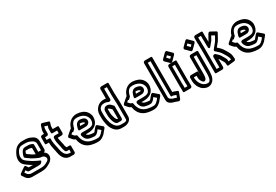

<svg xmlns="http://www.w3.org/2000/svg" viewBox="72 -2089 5147 3583"><g transform="rotate(-30 2646.0 -297.5)"><path d="M597.4 -261.2 619.5 -272.4C630 -281.4 636.9 -294.3 636.9 -305.3V-484.3C636.9 -566 585.2 -600.7 532.6 -622C509.9 -633.8 481.6 -642.8 451.8 -645.7L431.8 -647.7C424.3 -648.5 416.8 -648.9 409.3 -648.9H346.3C320.5 -648.9 296.5 -645.6 270.7 -633.9C194.9 -604.4 156.5 -535.3 131.6 -479.4C102.2 -415 101.5 -335 140.1 -286C170.5 -245.8 214.8 -223.3 251.2 -196C268.8 -182.3 287.6 -172.9 307.4 -162.9H213.9L179.5 -213.1C172.6 -223.2 155.9 -223.4 140.9 -213L39.9 -143C12.8 -124.2 15.7 -103.5 21.4 -95.1C35.2 -74.3 49.7 -56.5 60.7 -37.1C60.9 -36.8 61.2 -36.3 61.5 -35.9C84.1 -2.8 126.9 23.9 182.7 23.9H375.7C383.7 23.9 390.3 23.6 399.9 22.9C453.2 22.5 501.7 8 541.5 -15.7L558.8 -25.3C577.4 -35.6 598.7 -46.8 621.8 -72.5C666.9 -122.1 670.2 -181.4 639.3 -225.4C627.7 -241.5 614 -253.2 597.4 -261.2ZM450.1 -309.6C446.7 -311.3 444 -312.7 440.3 -314.6C422.1 -324.4 400.2 -333.2 386.2 -342.5L372.7 -352.1C363.7 -359 331.6 -380.1 322 -386.9C311.8 -395.4 304 -401 297.1 -406.8C300.7 -421.7 304.3 -432.9 306.4 -436.7C310.7 -444.2 314.5 -454.9 319.1 -461.9C319.7 -462 321.7 -462.1 321.7 -462.1H392.7C412.7 -458.9 420.6 -459 438.3 -451.1L450.1 -445.2ZM400.3 -39.9 207.3 -39.9C169.2 -39.9 135.3 -60.2 118.9 -83.5C110.7 -97.8 103 -108.5 95.2 -119.3L134.9 -146.8L161.5 -107.9C164.2 -104 169.7 -101.2 173.3 -100.5C176.6 -99.5 179 -99.1 182.7 -99.1L375.7 -99.1C382 -99.1 390 -99.6 395.3 -100.1C401.6 -100.2 406.4 -100.6 412.4 -101.4L428.4 -103.4C433 -103.9 435 -105 439.4 -106.1C439.4 -106.1 503.9 -152.6 464.2 -167.5C435.3 -178.3 405.8 -193 381.8 -206.3C352.5 -223.1 322.8 -234.9 300.8 -252C260.4 -282.3 220.9 -302.6 195.9 -335.9C168.4 -370.3 169.7 -434.1 188.4 -474.6C212.5 -528.7 234.7 -561.6 271.7 -575.5C284.7 -580.3 297.4 -585.1 321.7 -585.1L384.7 -585.1C390.5 -585.1 396.3 -584.8 402.2 -584.3L422.2 -582.3C445.9 -579.9 469.8 -572.5 488.5 -562.5C489.1 -562.2 489.9 -561.8 490.4 -561.6C538.7 -542.3 573.1 -516.4 573.1 -459.7V-324.9H513.9V-481.3C513.9 -492.8 506.1 -498.7 498 -502.7L481.7 -510.9C468.2 -516.9 440.2 -525.9 419.3 -525.9H346.3C342.3 -525.9 336.1 -525.2 333.6 -524.8C277.5 -520.6 253.9 -450.8 252.2 -446.7C239 -421.8 237.3 -405.3 233.1 -388.4C232.5 -385.8 232.1 -382.6 232.1 -380.7V-374.7C232.1 -363.3 238.4 -353.1 249.7 -348.5C269.7 -331 303 -311.7 323.3 -295.9L337.8 -285.5C357 -272.8 378.9 -264.6 395.7 -255.4C417.3 -244.6 444.3 -228.6 472.4 -219.3C474.4 -218.6 477.3 -218.2 478.9 -218.1C482.9 -217.5 494.1 -212.9 509.5 -212.1C547.5 -208.1 565.4 -200.6 582.7 -176.6C606.1 -143.4 596 -118.4 582.3 -103.6C573 -93 567.1 -89.8 547.2 -78.7L529.2 -68.7C503.5 -54.4 468.9 -40.9 423.3 -40.9C415.4 -40.9 407.4 -39.9 400.3 -39.9Z M848.7 -680.2 912.8 -660.6 900.4 -620.2C897.6 -614.6 896.1 -608.1 896.1 -603.7V-513.7C896.1 -501.6 905 -494.1 915.7 -494.1H1018.1V-434.9H940.3C940.3 -434.9 896.1 -440.5 896.1 -390.7V-345.7C896.1 -321.6 902.7 -298.5 905.5 -282.6C910 -255.3 917.7 -225.3 923.6 -201.9C926.7 -182.7 930 -171.9 931.2 -160.3C931.7 -143.8 937 -137.2 937.9 -133.5L942.9 -116.6C945.9 -105.4 951.8 -94.4 957.3 -85.5C961.4 -81.6 970.9 -71.1 985.7 -71.1H1036.1V-11.9H1010.3C977.2 -11.9 954.7 -24.1 933.3 -41.6C912.4 -58.9 896.1 -89.7 885.9 -120.2L881.2 -136.2L877.3 -153.5C875.7 -161 873.4 -168.8 872.8 -174.7C872.5 -181.3 871.5 -183.9 870.1 -188.4C868.7 -195.6 867.6 -204.2 865.2 -214.1L860.3 -233.6C853.8 -266 847.6 -294.2 841.4 -329C838.2 -343.8 836.9 -356.6 836.9 -370.3V-419.3C836.9 -431.4 828 -438.9 817.3 -438.9L759.9 -438.9V-498.1H792.7C792.7 -498.1 836.9 -492.5 836.9 -542.3L836.9 -629.3C836.9 -646.8 844.5 -666.2 848.7 -680.2ZM1005.1 -153.5 1000.1 -170.4C997.6 -179.7 995 -185.6 994.9 -186.4C994.8 -205.9 990 -221.8 986.2 -237.1C980.1 -261.5 972.8 -290 968.5 -315.4C965.2 -334.1 959.9 -356.4 959.9 -370.3V-371.1L1037.7 -371.1C1087.5 -371.1 1081.9 -415.3 1081.9 -415.3L1081.9 -538.3C1081.9 -549 1074.4 -557.9 1062.3 -557.9H959.9V-621.4L980.4 -688.8C983.9 -700.4 980.4 -713.4 969.1 -716.9L851.1 -752.9C811.6 -765 801.6 -719.3 801.6 -719.3C794.6 -696.3 787.9 -674.4 780.8 -650.7C776 -636.1 773.1 -619.5 773.1 -604.7V-561.9H740.3C690.5 -561.9 696.1 -517.7 696.1 -517.7V-394.7C696.1 -384 703.6 -375.1 715.7 -375.1H773.1V-345.7C773.1 -328.4 774.8 -312.5 778.6 -295C784.6 -260.7 791.2 -230.7 797.7 -198.4L802.7 -178.6C806.9 -155.9 808.4 -139.1 814.9 -117.7L818.7 -100.5C818.8 -100.2 818.9 -99.5 819 -99.1L824.1 -81.8C836.1 -45.9 853.7 -10.3 882.7 13.6C907.1 33.6 938.4 51.9 985.7 51.9L1055.7 51.9C1105.5 51.9 1099.9 7.7 1099.9 7.7V-115.3C1099.9 -126 1092.4 -134.9 1080.3 -134.9H1014.2C1010.9 -138.1 1006.1 -149.5 1005.1 -153.5Z M1551.5 -295.3C1569.9 -301.4 1604.1 -326.2 1605.8 -359.8C1606.8 -367.2 1606.9 -371.4 1606.9 -378.3C1606.9 -382 1605.8 -385.8 1605 -388.7C1589.2 -444 1535.4 -454.4 1483.4 -458.8C1482.7 -458.8 1481.8 -458.9 1481.3 -458.9C1461.7 -458.9 1440.3 -453.3 1421.1 -437.6C1391.5 -413.4 1383.8 -382.6 1378.7 -365.3C1371.1 -341.5 1351 -288.1 1384.7 -288.1H1494.7C1507.9 -288.1 1522.6 -290.1 1528.7 -290.1C1537.7 -290.1 1542.8 -292.4 1551.5 -295.3ZM1542.3 -353.4C1534.8 -352.9 1523.8 -351.9 1519.3 -351.9H1433.9C1435.1 -356.4 1436.9 -362.9 1439.4 -370.7C1442.9 -382.8 1446 -390.7 1448.2 -394.2C1449.5 -394.6 1451.7 -395 1455.7 -395.1C1503.8 -391 1532.8 -382 1542.3 -353.4ZM1263.6 -318.2C1263.6 -318.2 1309.8 -361.7 1310 -362.5C1317.7 -395.8 1328.6 -431.1 1339.7 -452.2C1363.2 -492.9 1388.8 -517.9 1459.1 -518.1C1536.8 -514.3 1593.9 -490.4 1629.5 -446.5C1642.9 -431.4 1653.4 -411.8 1658.9 -391.5C1661.7 -381.4 1665.5 -370.4 1666.1 -356.2C1666.1 -329.4 1662.1 -308.5 1656.1 -292.9C1641.4 -254 1607.5 -228.9 1519.3 -228.9H1405.3C1405.3 -228.9 1349 -230.1 1361.8 -178.9C1375.4 -124.7 1403.4 -83.1 1458.7 -66.2C1486.9 -56.9 1514.3 -54.9 1540.7 -52.3C1547.2 -51.4 1551.8 -51.1 1557.7 -51.1H1576.7C1589.4 -51.1 1606.2 -58.1 1614.3 -63.4C1621 -67.9 1632.1 -75.7 1644.7 -88.3C1655.1 -98.8 1658.8 -106.9 1669.7 -119.6L1683.8 -136.1L1738.4 -89.1C1726.2 -75.1 1715.3 -62.4 1703.1 -45.3C1699.8 -40.4 1678.4 -21.3 1664 -10.4C1648.9 0 1632.7 8.1 1605.3 8.1H1581.3C1548 8.1 1521.2 3.3 1490 -3.4C1415.3 -16.6 1359.9 -58.6 1330.5 -117.4C1314.7 -145.5 1307.2 -173.4 1300.5 -211.8C1300 -214.3 1299.9 -215.6 1299.9 -217.3C1299.9 -227.2 1293.9 -234.5 1285.5 -236.3C1265.5 -240.8 1252.4 -248.3 1240.4 -262.6L1211.8 -295.5L1248.4 -326.9C1252.3 -322.5 1256.4 -318.8 1263.6 -318.2ZM1729.9 -381.8C1729.1 -399.8 1726.4 -415.3 1720.7 -429.7C1713.7 -454.7 1701 -478.5 1684.5 -497.5C1641.6 -549.9 1573.2 -577.7 1484.9 -581.9C1390.4 -581.9 1325.5 -532.4 1286.3 -463.8C1274.6 -442 1267.8 -423.4 1260.5 -399.7C1255.6 -397.6 1250.2 -394.6 1245.4 -390.5L1152.4 -310.5C1133.6 -294.3 1131.2 -274.1 1139.7 -264.3L1185.6 -211.4C1199.3 -195.2 1215.7 -184.2 1237.7 -177.1C1244.5 -139.2 1253.5 -104.7 1271.5 -72.6C1305.3 -5.5 1369.5 43.9 1456 59.4C1486.2 65.9 1518.5 71.9 1556.7 71.9H1580.7C1622.2 71.9 1658.1 55.9 1685.3 36.9C1703.7 23.9 1729.9 5 1751.1 -25C1763.9 -42.8 1783.2 -63.7 1802.7 -86.6C1813.7 -99.5 1818.1 -119.4 1807.6 -128.4L1714.6 -208.4C1701.8 -219.4 1680.7 -209.9 1668.3 -195.4L1628.3 -148.4C1621.9 -140.9 1615.3 -133.6 1606.7 -121.5C1605 -120.1 1601.3 -117.1 1598.5 -114.9H1582.3C1578.5 -114.9 1576 -115 1571.3 -115.7C1541.8 -118.6 1519.6 -120.4 1497.3 -127.8C1473 -135.1 1457.7 -146.8 1445 -165.1H1494.7C1587.6 -165.1 1679.4 -199.2 1715.1 -293.2C1725.5 -320.7 1729.9 -348.7 1729.9 -381.8Z M2235.1 -329.7 2235.1 -36.7C2235.1 -28.7 2233.8 -22.8 2232.3 -18.9C2229 -10.3 2214.4 6.1 2166.3 6.1H2112.3C2035.6 6.1 1998.3 -31.4 1966.1 -84.3C1948.1 -114.7 1934.5 -157.9 1926.5 -197.5C1923.4 -218.5 1918.9 -233.4 1917.8 -249.3C1916.2 -268.3 1913.9 -285.2 1913.9 -304.3V-376.3C1913.9 -429.6 1929.7 -451.1 1952.3 -471.1C1967.3 -484.5 1987.5 -495.1 2023.7 -495.1C2024.4 -495.1 2025.4 -495.2 2025.9 -495.2C2060.2 -497.9 2091.2 -487.4 2115.1 -473.7C2115.1 -473.7 2173.5 -461.7 2169.8 -517C2168.5 -536.5 2167.9 -554.9 2167.9 -572.3V-731.1H2227.1V-547.7C2227.1 -501.8 2232.1 -453.7 2232.1 -411.7C2232.1 -411.2 2232.2 -410.4 2232.2 -410L2234.1 -380.9L2234.1 -373.7C2234.1 -372.9 2234.2 -372 2234.2 -371.3C2233 -357.2 2235.1 -341.9 2235.1 -329.7ZM2298.9 -61.3V-354.3C2298.9 -364.1 2298.7 -374.2 2298.2 -385.3C2300.1 -391.9 2301 -396.9 2297.9 -404.9V-406.3C2297.9 -406.7 2297.8 -407.5 2297.8 -408L2295.9 -437.1C2295.8 -482.5 2290.9 -530.5 2290.9 -572.3V-775.3C2290.9 -786 2283.4 -794.9 2271.3 -794.9H2148.3C2098.5 -794.9 2104.1 -750.7 2104.1 -750.7L2104.1 -554.6C2088.2 -558.2 2069.6 -560.4 2047.2 -558.9C2038.1 -558.8 2028.9 -558 2019.8 -556.4C1984.2 -549.9 1953.4 -539.3 1921.7 -510.9C1877.8 -472.1 1850.1 -419.2 1850.1 -351.7V-279.7C1850.1 -256.6 1852.8 -237.2 1854.2 -220.7C1855.8 -198.6 1861 -181.6 1863.4 -165.2C1869.7 -121 1886.8 -73.5 1907.9 -37.7C1942.7 19.2 1990.5 69.9 2087.7 69.9H2141.7C2202.7 69.9 2298.9 34.1 2298.9 -61.3ZM1975.1 -369.8C1975.1 -369.4 1973.1 -362.2 1973.1 -351.7V-277.7C1973.1 -220.3 1985 -171.7 2000.3 -128.3C2008.4 -104 2023.1 -80.2 2041.9 -65.3C2047.3 -60.9 2056 -54.9 2070.5 -54.1C2077.4 -53.4 2082.1 -53.1 2087.7 -53.1L2131.7 -53.1C2131.7 -53.1 2175.9 -47.5 2175.9 -97.3V-349.3C2175.9 -354.9 2173.4 -360.4 2170.9 -363.1L2155.7 -379.3C2150.6 -384.4 2146.9 -388.4 2140.9 -395.2L2131.5 -404.5C2116 -420.1 2090.9 -435.9 2053.3 -435.9C2041.6 -435.9 2031.8 -432.9 2031.7 -432.9C2021.4 -432.4 2012.2 -427.4 2004.7 -420.9C1999.5 -417 1975.4 -391.4 1975.1 -369.8ZM2096.3 -117.9 2096 -117.9C2081.5 -126 2068.1 -148.4 2061.7 -167.7C2047 -209.3 2036.9 -252.1 2036.9 -302.3L2036.9 -371.7C2053.4 -370 2063.8 -363.1 2079.1 -350.8L2087.1 -342.8C2091.9 -337.5 2097.1 -331.9 2102.3 -326.7L2112.1 -316.2L2112.1 -116.9C2108.6 -116.9 2101.7 -117.9 2096.3 -117.9Z M2752.5 -295.3C2770.9 -301.4 2805.1 -326.2 2806.8 -359.8C2807.8 -367.2 2807.9 -371.4 2807.9 -378.3C2807.9 -382 2806.8 -385.8 2806 -388.7C2790.2 -444 2736.4 -454.4 2684.4 -458.8C2683.7 -458.8 2682.8 -458.9 2682.3 -458.9C2662.7 -458.9 2641.3 -453.3 2622.1 -437.6C2592.5 -413.4 2584.8 -382.6 2579.7 -365.3C2572.1 -341.5 2552 -288.1 2585.7 -288.1H2695.7C2708.9 -288.1 2723.6 -290.1 2729.7 -290.1C2738.7 -290.1 2743.8 -292.4 2752.5 -295.3ZM2743.3 -353.4C2735.8 -352.9 2724.8 -351.9 2720.3 -351.9H2634.9C2636.1 -356.4 2637.9 -362.9 2640.4 -370.7C2643.9 -382.8 2647 -390.7 2649.2 -394.2C2650.5 -394.6 2652.7 -395 2656.7 -395.1C2704.8 -391 2733.8 -382 2743.3 -353.4ZM2464.6 -318.2C2464.6 -318.2 2510.8 -361.7 2511 -362.5C2518.7 -395.8 2529.6 -431.1 2540.7 -452.2C2564.2 -492.9 2589.8 -517.9 2660.1 -518.1C2737.8 -514.3 2794.9 -490.4 2830.5 -446.5C2843.9 -431.4 2854.4 -411.8 2859.9 -391.5C2862.7 -381.4 2866.5 -370.4 2867.1 -356.2C2867.1 -329.4 2863.1 -308.5 2857.1 -292.9C2842.4 -254 2808.5 -228.9 2720.3 -228.9H2606.3C2606.3 -228.9 2550 -230.1 2562.8 -178.9C2576.4 -124.7 2604.4 -83.1 2659.7 -66.2C2687.9 -56.9 2715.3 -54.9 2741.7 -52.3C2748.2 -51.4 2752.8 -51.1 2758.7 -51.1H2777.7C2790.4 -51.1 2807.2 -58.1 2815.3 -63.4C2822 -67.9 2833.1 -75.7 2845.7 -88.3C2856.1 -98.8 2859.8 -106.9 2870.7 -119.6L2884.8 -136.1L2939.4 -89.1C2927.2 -75.1 2916.3 -62.4 2904.1 -45.3C2900.8 -40.4 2879.4 -21.3 2865 -10.4C2849.9 0 2833.7 8.1 2806.3 8.1H2782.3C2749 8.1 2722.2 3.3 2691 -3.4C2616.3 -16.6 2560.9 -58.6 2531.5 -117.4C2515.7 -145.5 2508.2 -173.4 2501.5 -211.8C2501 -214.3 2500.9 -215.6 2500.9 -217.3C2500.9 -227.2 2494.9 -234.5 2486.5 -236.3C2466.5 -240.8 2453.4 -248.3 2441.4 -262.6L2412.8 -295.5L2449.4 -326.9C2453.3 -322.5 2457.4 -318.8 2464.6 -318.2ZM2930.9 -381.8C2930.1 -399.8 2927.4 -415.3 2921.7 -429.7C2914.7 -454.7 2902 -478.5 2885.5 -497.5C2842.6 -549.9 2774.2 -577.7 2685.9 -581.9C2591.4 -581.9 2526.5 -532.4 2487.3 -463.8C2475.6 -442 2468.8 -423.4 2461.5 -399.7C2456.6 -397.6 2451.2 -394.6 2446.4 -390.5L2353.4 -310.5C2334.6 -294.3 2332.2 -274.1 2340.7 -264.3L2386.6 -211.4C2400.3 -195.2 2416.7 -184.2 2438.7 -177.1C2445.5 -139.2 2454.5 -104.7 2472.5 -72.6C2506.3 -5.5 2570.5 43.9 2657 59.4C2687.2 65.9 2719.5 71.9 2757.7 71.9H2781.7C2823.2 71.9 2859.1 55.9 2886.3 36.9C2904.7 23.9 2930.9 5 2952.1 -25C2964.9 -42.8 2984.2 -63.7 3003.7 -86.6C3014.7 -99.5 3019.1 -119.4 3008.6 -128.4L2915.6 -208.4C2902.8 -219.4 2881.7 -209.9 2869.3 -195.4L2829.3 -148.4C2822.9 -140.9 2816.3 -133.6 2807.7 -121.5C2806 -120.1 2802.3 -117.1 2799.5 -114.9H2783.3C2779.5 -114.9 2777 -115 2772.3 -115.7C2742.8 -118.6 2720.6 -120.4 2698.3 -127.8C2674 -135.1 2658.7 -146.8 2646 -165.1H2695.7C2788.6 -165.1 2880.4 -199.2 2916.1 -293.2C2926.5 -320.7 2930.9 -348.7 2930.9 -381.8Z M3114.9 -743.1 3174.1 -743.1V-2.7C3174.1 38.7 3208.1 21.5 3208.1 21.5C3216.7 23.5 3224.4 25.6 3231.4 27.7L3278.7 44.9L3260.5 94.1L3236.9 85.4C3234.5 84.6 3226.9 80.5 3216.8 79.3C3165.4 67.6 3114.9 38.8 3114.9 0.7ZM3095.3 -806.9C3045.5 -806.9 3051.1 -762.7 3051.1 -762.7V25.3C3051.1 102.9 3130.5 130.5 3183.5 142.3C3189.5 143.7 3188.7 143.6 3197.4 146.7L3253.9 167.5C3288.8 180.4 3302.7 139 3303.6 136.5L3346.6 20.5C3351.4 7.6 3348.1 -5.6 3337.1 -9.6L3270.6 -33.7C3258.7 -37.4 3249.8 -40.2 3237.9 -42.1V-787.3C3237.9 -798 3230.4 -806.9 3218.3 -806.9Z M3537.1 -31.7V7.1H3477.9V-56.3C3477.9 -67.9 3475.9 -77.9 3475.9 -83.3V-457.1H3535.1L3535.1 -54.7C3535.1 -47 3537.1 -40 3537.1 -31.7ZM3414.1 -31.7V51.3C3414.1 62 3421.6 70.9 3433.7 70.9L3556.7 70.9C3606.5 70.9 3600.9 26.7 3600.9 26.7L3600.9 -56.3C3600.9 -65.1 3600.3 -72.5 3598.9 -81.5V-501.3C3598.9 -512 3591.4 -520.9 3579.3 -520.9L3456.3 -520.9C3406.5 -520.9 3412.1 -476.7 3412.1 -476.7L3412.1 -58.7C3412.1 -46.3 3414.1 -35.2 3414.1 -31.7ZM3460.2 -651.8 3494.2 -685.8 3548.8 -631.2 3514.8 -597.2ZM3398.3 -660.7C3386.9 -649.3 3378.8 -627.2 3389.5 -616.5L3479.5 -526.5C3487.1 -518.9 3507.6 -519.3 3523.7 -535.3L3610.7 -622.3C3622.1 -633.7 3630.2 -655.8 3619.5 -666.5L3529.5 -756.5C3521.9 -764.1 3501.4 -763.7 3485.3 -747.7Z M3912.9 -51.3V-411.1H3972.1L3972.1 -26.7C3972.1 -17.3 3971.8 -8 3971.2 1.4L3969.2 31.5C3965.3 98.4 3944.6 132.7 3926.4 142.2C3913.2 148.2 3893.4 149.7 3868.1 144.8L3844.1 137.4C3821.1 127.4 3807.3 119 3791.1 103.1C3771.6 79.3 3758.1 64.5 3747.1 38.7C3738.2 19.7 3733.1 -1.5 3727.2 -24.9C3725 -34.5 3723.9 -44 3723.9 -52.3V-77.1L3783.1 -77.1V-27.7C3783.1 -8.3 3788.6 6.2 3792.8 16.1L3798.8 30.1C3807.2 49.7 3818.2 59.5 3827.1 71C3828.6 72.9 3831.1 74.8 3833 75.7C3833.4 76 3839.4 84.9 3857.7 84.9C3874.6 84.9 3893.2 68.8 3899.3 53.4C3910.5 20.9 3912.9 -13.3 3912.9 -51.3ZM3849.1 -39.8C3847.7 -45.1 3846.9 -50 3846.9 -52.3L3846.9 -121.3C3846.9 -132 3839.4 -140.9 3827.3 -140.9H3704.3C3654.5 -140.9 3660.1 -96.7 3660.1 -96.7V-27.7C3660.1 -14.7 3661.7 -2.2 3664.8 10.9C3670.7 34.6 3675.9 57.4 3686.9 81.3C3700.3 112.1 3718.4 132.3 3736.4 154.3C3736.6 154.6 3737.1 155.1 3737.5 155.5C3757.3 175.3 3777.5 187.3 3802.9 198.2C3803.4 198.4 3804.2 198.7 3804.9 198.9L3830.9 206.9C3860.2 215.9 3897.3 215.2 3933.6 197.9C4010.2 159.5 4029 74.9 4032.8 10.5L4034.8 -19.4C4035.5 -30 4035.9 -40.7 4035.9 -51.3V-455.3C4035.9 -466 4028.4 -474.9 4016.3 -474.9H3893.3C3843.5 -474.9 3849.1 -430.7 3849.1 -430.7ZM3901.8 -651.8 3935.3 -685.7C3954.1 -667 3972.5 -648.8 3990.6 -631L3956.6 -596.9C3937.2 -615.9 3919.5 -633.7 3901.8 -651.8ZM3840.1 -660.4C3827.8 -648 3821.3 -627 3831.3 -616.7C3860.9 -586.1 3891 -555.9 3921.7 -526.3C3930.3 -518 3950.5 -520.1 3965.7 -535.3L4052.7 -622.3C4067.5 -637.1 4071.1 -657.2 4061.4 -666.6C4030.9 -696.4 4000.6 -726.4 3970.5 -756.5C3960.6 -766.4 3940.4 -761.9 3926.1 -747.4Z M4227.1 -570.7V-487.7C4227.1 -477.7 4229.1 -467.6 4229.1 -457.7V-428.7C4229.1 -428.7 4240.6 -371.7 4283.8 -429.3C4289.6 -436.9 4294.1 -442.1 4302.6 -452.3C4317.3 -467.6 4323.6 -478.2 4326.8 -482.1C4354.3 -507.4 4363.8 -536.5 4370.1 -548.4C4375.1 -555.5 4378.6 -562.6 4381.5 -568.7L4394.9 -592.5L4457.3 -558.5L4435.2 -518.6C4417.2 -485.6 4396.6 -449 4381.3 -433.7C4363.5 -415.9 4361.6 -408.3 4356.5 -402.8C4339.3 -383.7 4323.3 -367 4305.4 -340.3C4295.9 -325.9 4296.1 -310.2 4305 -303.2C4321.7 -290 4332.5 -281 4345.1 -266.8C4356.3 -255.6 4364.2 -249.8 4374.7 -240.2C4394.3 -220.6 4410.7 -195.5 4426 -170.6C4445.9 -138.4 4465.4 -108.4 4478.6 -75.4C4483.6 -63.1 4487 -53.9 4489.3 -37.7L4491.2 -18.9L4434.7 -12.9L4429.7 -58C4429.5 -60.1 4428.8 -62.7 4428.2 -64.1C4416.7 -90.8 4401.6 -112.4 4389.5 -133.5C4376 -160.4 4361.4 -184.5 4340.9 -205.2C4327.2 -220.4 4319.3 -224.6 4309.9 -235.2C4301.8 -243.2 4295.6 -249 4285.4 -256.3C4285.4 -256.3 4229.1 -270.8 4229.1 -215.7V0.1H4169.9V-482.3C4169.9 -501.3 4167.9 -516.2 4167.9 -526.3V-592.3C4167.9 -604.7 4165.9 -615.1 4165.9 -621.3V-682.1H4225.1V-589.7C4225.1 -583 4227.1 -577.7 4227.1 -570.7ZM4104.1 -567.7V-502.7C4103.2 -484.3 4106.1 -468.4 4106.1 -457.7L4106.1 44.3C4106.1 55 4113.6 63.9 4125.7 63.9H4248.7C4298.5 63.9 4292.9 19.7 4292.9 19.7V-146.8C4307.5 -130.7 4318.6 -112.4 4330.5 -88.5C4344.1 -64.6 4356.7 -46.8 4366.6 -24.6L4373.3 36C4374.4 46.4 4383.2 54 4395.8 52.7L4517.8 39.7C4567.1 34.4 4558.7 -6.8 4558.7 -6.8L4552.7 -68.3C4550.2 -85.9 4548.1 -99.6 4539 -117.6C4524.1 -154.3 4503.2 -186.1 4484 -217.4C4468.1 -243.2 4450.6 -270.5 4427.3 -293.8C4414.7 -305.3 4407.7 -310.4 4398.9 -319.2C4390.8 -328.2 4381.7 -336.9 4372.1 -345C4378.4 -352.4 4386.6 -361.4 4395.5 -371.2C4412.1 -389.2 4416.7 -398.3 4416.7 -398.3C4450.6 -432.2 4472.2 -477 4488.8 -507.4L4524.7 -572.3C4532.5 -586.3 4531.2 -601.6 4520.6 -607.4L4412.6 -666.4C4387.2 -680.3 4368.1 -651.3 4363.4 -643L4327.4 -579C4326.1 -576.7 4323.1 -570.2 4322.4 -569.1C4312 -555.4 4300.7 -528.5 4295 -521.1C4294.3 -520.5 4292.3 -518.6 4290.9 -517.2V-595.3C4290.9 -602.8 4290.2 -609.8 4288.9 -616.8L4288.9 -726.3C4288.9 -737 4281.4 -745.9 4269.3 -745.9H4146.3C4096.5 -745.9 4102.1 -701.7 4102.1 -701.7V-596.7C4102.1 -583.8 4104.1 -572.7 4104.1 -567.7Z M5011.5 -295.3C5029.9 -301.4 5064.1 -326.2 5065.8 -359.8C5066.8 -367.2 5066.9 -371.4 5066.9 -378.3C5066.9 -382 5065.8 -385.8 5065 -388.7C5049.2 -444 4995.4 -454.4 4943.4 -458.8C4942.7 -458.8 4941.8 -458.9 4941.3 -458.9C4921.7 -458.9 4900.3 -453.3 4881.1 -437.6C4851.5 -413.4 4843.8 -382.6 4838.7 -365.3C4831.1 -341.5 4811 -288.1 4844.7 -288.1H4954.7C4967.9 -288.1 4982.6 -290.1 4988.7 -290.1C4997.7 -290.1 5002.8 -292.4 5011.5 -295.3ZM5002.3 -353.4C4994.8 -352.9 4983.8 -351.9 4979.3 -351.9H4893.9C4895.1 -356.4 4896.9 -362.9 4899.4 -370.7C4902.9 -382.8 4906 -390.7 4908.2 -394.2C4909.5 -394.6 4911.7 -395 4915.7 -395.1C4963.8 -391 4992.8 -382 5002.3 -353.4ZM4723.6 -318.2C4723.6 -318.2 4769.8 -361.7 4770 -362.5C4777.7 -395.8 4788.6 -431.1 4799.7 -452.2C4823.2 -492.9 4848.8 -517.9 4919.1 -518.1C4996.8 -514.3 5053.9 -490.4 5089.5 -446.5C5102.9 -431.4 5113.4 -411.8 5118.9 -391.5C5121.7 -381.4 5125.5 -370.4 5126.1 -356.2C5126.1 -329.4 5122.1 -308.5 5116.1 -292.9C5101.4 -254 5067.5 -228.9 4979.3 -228.9H4865.3C4865.3 -228.9 4809 -230.1 4821.8 -178.9C4835.4 -124.7 4863.4 -83.1 4918.7 -66.2C4946.9 -56.9 4974.3 -54.9 5000.7 -52.3C5007.2 -51.4 5011.8 -51.1 5017.7 -51.1H5036.7C5049.4 -51.1 5066.2 -58.1 5074.3 -63.4C5081 -67.9 5092.1 -75.7 5104.7 -88.3C5115.1 -98.8 5118.8 -106.9 5129.7 -119.6L5143.8 -136.1L5198.4 -89.1C5186.2 -75.1 5175.3 -62.4 5163.1 -45.3C5159.8 -40.4 5138.4 -21.3 5124 -10.4C5108.9 0 5092.7 8.1 5065.3 8.1H5041.3C5008 8.1 4981.2 3.3 4950 -3.4C4875.3 -16.6 4819.9 -58.6 4790.5 -117.4C4774.7 -145.5 4767.2 -173.4 4760.5 -211.8C4760 -214.3 4759.9 -215.6 4759.9 -217.3C4759.9 -227.2 4753.9 -234.5 4745.5 -236.3C4725.5 -240.8 4712.4 -248.3 4700.4 -262.6L4671.8 -295.5L4708.4 -326.9C4712.3 -322.5 4716.4 -318.8 4723.6 -318.2ZM5189.9 -381.8C5189.1 -399.8 5186.4 -415.3 5180.7 -429.7C5173.7 -454.7 5161 -478.5 5144.5 -497.5C5101.6 -549.9 5033.2 -577.7 4944.9 -581.9C4850.4 -581.9 4785.5 -532.4 4746.3 -463.8C4734.6 -442 4727.8 -423.4 4720.5 -399.7C4715.6 -397.6 4710.2 -394.6 4705.4 -390.5L4612.4 -310.5C4593.6 -294.3 4591.2 -274.1 4599.7 -264.3L4645.6 -211.4C4659.3 -195.2 4675.7 -184.2 4697.7 -177.1C4704.5 -139.2 4713.5 -104.7 4731.5 -72.6C4765.3 -5.5 4829.5 43.9 4916 59.4C4946.2 65.9 4978.5 71.9 5016.7 71.9H5040.7C5082.2 71.9 5118.1 55.9 5145.3 36.9C5163.7 23.9 5189.9 5 5211.1 -25C5223.9 -42.8 5243.2 -63.7 5262.7 -86.6C5273.7 -99.5 5278.1 -119.4 5267.6 -128.4L5174.6 -208.4C5161.8 -219.4 5140.7 -209.9 5128.3 -195.4L5088.3 -148.4C5081.9 -140.9 5075.3 -133.6 5066.7 -121.5C5065 -120.1 5061.3 -117.1 5058.5 -114.9H5042.3C5038.5 -114.9 5036 -115 5031.3 -115.7C5001.8 -118.6 4979.6 -120.4 4957.3 -127.8C4933 -135.1 4917.7 -146.8 4905 -165.1H4954.7C5047.6 -165.1 5139.4 -199.2 5175.1 -293.2C5185.5 -320.7 5189.9 -348.7 5189.9 -381.8Z"/></g></svg>

Font: Tape
Style: Regular
Weight: 500
Foundry: Cannot Into Space Fonts
Version: Version 0.97